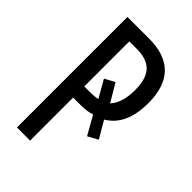

<svg xmlns="http://www.w3.org/2000/svg" viewBox="-215 -795 877 877"><g transform="rotate(45 223.0 -357.0)"><path d="M155 -350V-641H204Q268 -641 299.5 -608.5Q331 -576 331 -502Q331 -419 293 -379L242 -465L193 -439L241 -355Q225 -350 186 -350ZM416 -503Q416 -714 209 -714H70V0H155V-278H203Q244 -278 274 -288L325 -198L374 -225L326 -307Q416 -360 416 -503Z"/></g></svg>

Font: Noto Sans Display Condensed
Style: Regular
Weight: 400
Width: 3
Designer: Monotype Design Team
Foundry: Monotype Imaging Inc.
Version: Version 1.900